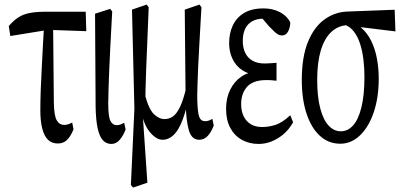

<svg xmlns="http://www.w3.org/2000/svg" viewBox="-20 -576 1796 853"><path d="M25.9 -416 19 -460Q40 -484.9 62 -499Q84 -513.2 113.8 -518.6Q143.6 -523.9 183.1 -523.9H360.8L363.3 -437.5L194.8 -443.4ZM237.3 61.5Q210.4 61.5 193.6 45.4Q176.8 29.3 168 -3.7Q159.2 -36.6 159.2 -85.9Q159.2 -127 160.9 -174.8Q162.6 -222.7 165.5 -274.2Q168.5 -325.7 170.9 -378.7Q173.3 -431.6 176.8 -481.4H215.8L219.2 -121.6Q220.2 -61.5 232.2 -41.3Q244.1 -21 265.6 -21Q273.9 -21 283.2 -23.9Q292.5 -26.9 300.8 -31.7L306.6 -1.5Q293.5 31.2 277.1 46.4Q260.7 61.5 237.3 61.5Z M475.1 63.5Q451.2 63.5 436 45.9Q420.9 28.3 413.3 -8.3Q405.8 -44.9 404.8 -102.5L402.3 -515.1L469.7 -536.6L478.5 -524.9Q473.6 -435.1 470.2 -370.8Q466.8 -306.6 465.1 -260.7Q463.4 -214.8 462.2 -180.4Q460.9 -146 460.9 -115.7Q460.9 -58.1 470.5 -39.1Q480 -20 498.5 -20Q507.8 -20 515.6 -22.9Q523.4 -25.9 531.7 -30.8L538.1 -1Q528.3 25.9 512.2 44.7Q496.1 63.5 475.1 63.5Z M561.5 245.6 577.1 -92.3 566.4 -533.2 631.3 -555.7 640.6 -543.9Q637.2 -454.6 634.3 -387.7Q631.3 -320.8 629.4 -269.5Q627.4 -218.3 626.5 -176.5Q625.5 -134.8 625.5 -95.2L613.8 -70.8L634.8 235.8L570.8 257.3ZM864.7 44.9Q830.6 44.9 818.6 1.2Q806.6 -42.5 804.7 -119.1V-122.6L800.8 -533.2L866.2 -555.7L875 -543.9Q870.1 -454.1 866.2 -389.6Q862.3 -325.2 860.4 -279.8Q858.4 -235.4 857.4 -200.2Q856.4 -179.2 856.4 -159.2Q856.4 -146 856.4 -133.3Q857.9 -76.7 865 -57.1Q872.1 -37.6 891.6 -37.6Q899.9 -37.6 908.2 -40.5Q916.5 -43.5 923.3 -48.3L929.7 -18.6Q919.9 8.3 904.1 26.6Q888.2 44.9 864.7 44.9ZM702.1 44.9Q675.3 44.9 647.5 12.9Q619.6 -19 606.4 -83.5H605L624 -154.3Q641.6 -89.4 664.6 -68.1Q687.5 -46.9 710 -46.9Q731 -46.9 747.8 -58.3Q764.6 -69.8 779.8 -101.1Q794.9 -132.3 808.1 -189.9L823.7 -166.5H822.3Q809.6 -92.3 791.7 -44.9Q773.9 2.4 751.5 23.7Q729 44.9 702.1 44.9Z M1128.9 63.5Q1087.9 63.5 1054.9 45.4Q1022 27.3 1003.2 -7.6Q984.4 -42.5 984.4 -92.3Q984.4 -140.6 1002.7 -177.5Q1021 -214.4 1052.7 -235.8Q1084.5 -257.3 1124.5 -257.3V-242.7Q1084.5 -245.1 1056.2 -264.2Q1027.8 -283.2 1012.9 -314.5Q998 -345.7 998 -384.3Q998 -428.2 1014.2 -462.9Q1030.3 -497.6 1064 -518.1Q1097.7 -538.6 1150.4 -538.6Q1178.7 -538.6 1201.9 -531Q1225.1 -523.4 1242.7 -509.5Q1260.3 -495.6 1269.5 -476.6Q1269.5 -454.1 1260 -436.3Q1250.5 -418.5 1232.9 -418.5Q1223.6 -418.5 1216.1 -422.6Q1208.5 -426.8 1199 -435.5Q1189.5 -444.3 1175.3 -459L1135.3 -505.9H1190.4L1198.7 -484.9Q1186 -489.7 1174.8 -491.5Q1163.6 -493.2 1151.4 -493.2Q1122.1 -493.2 1101.3 -481.9Q1080.6 -470.7 1069.6 -448.7Q1058.6 -426.8 1058.6 -394Q1058.6 -363.3 1069.6 -340.8Q1080.6 -318.4 1102.1 -306.2Q1123.5 -293.9 1156.2 -293.9Q1168 -293.9 1179.7 -294.9Q1191.4 -295.9 1208.5 -296.9V-217.3Q1189.5 -219.7 1180.7 -220Q1171.9 -220.2 1163.6 -220.2Q1130.4 -220.2 1108.6 -211.4Q1086.9 -202.6 1074.5 -186.8Q1062 -170.9 1056.6 -152.1Q1051.3 -133.3 1051.3 -113.3Q1051.3 -83.5 1062 -60.5Q1072.8 -37.6 1093.3 -24.7Q1113.8 -11.7 1144.5 -11.7Q1173.8 -11.7 1203.9 -21.2Q1233.9 -30.8 1269.5 -64L1282.2 -32.7Q1263.7 0 1238.8 20.8Q1213.9 41.5 1186 52.5Q1158.2 63.5 1128.9 63.5Z M1491.7 62.5Q1439.9 62.5 1401.6 27.8Q1363.3 -6.8 1342 -70.8Q1320.8 -134.8 1320.8 -220.7Q1320.8 -322.3 1347.9 -389.2Q1375 -456.1 1422.1 -490Q1469.2 -523.9 1528.3 -524.9L1733.4 -532.7L1736.8 -436.5L1532.7 -461.4L1523.4 -464.4Q1481 -461.9 1450.9 -433.1Q1420.9 -404.3 1405 -351.3Q1389.2 -298.3 1389.2 -220.7Q1389.2 -146.5 1402.6 -95.2Q1416 -43.9 1439.7 -18.3Q1463.4 7.3 1494.1 7.3Q1524.9 7.3 1548.3 -18.3Q1571.8 -43.9 1585.4 -98.1Q1599.1 -152.3 1599.1 -234.9Q1599.1 -273.4 1594.7 -310.5Q1590.3 -347.7 1580.3 -379.6Q1570.3 -411.6 1552.7 -435.1Q1535.2 -458.5 1508.3 -467.3L1517.6 -482.4Q1556.2 -477.5 1583.5 -454.1Q1610.8 -430.7 1628.4 -395.8Q1646 -360.8 1654.3 -317.1Q1662.6 -273.4 1662.6 -226.6Q1662.6 -144 1640.9 -78.6Q1619.1 -13.2 1580.1 24.7Q1541 62.5 1491.7 62.5Z"/></svg>

Font: Scarab Serif
Style: Regular
Weight: 400
Designer: John Roberts
Foundry: Scarab
Version: 1.0